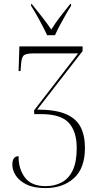

<svg xmlns="http://www.w3.org/2000/svg" viewBox="-20 -951 517 981"><path d="M221 -771Q205 -805 181.5 -848.5Q158 -892 139 -921V-931H142Q170 -896 194.5 -865Q219 -834 242 -800Q263 -834 287 -865Q311 -896 339 -931H343V-921Q330 -901 315 -874.5Q300 -848 285.5 -821Q271 -794 261 -771ZM213 10Q153 10 115.5 -8.5Q78 -27 60.5 -54.5Q43 -82 43 -109Q43 -153 75 -153Q74 -89 107 -44.5Q140 0 213 0Q259 0 295 -19Q331 -38 351.5 -80.5Q372 -123 372 -195Q372 -279 331.5 -323.5Q291 -368 189 -368H155L154 -387L379 -678H148Q110 -678 99.5 -666Q89 -654 87 -615L85 -588H75L79 -714H402V-690L170 -391Q264 -391 317 -368Q370 -345 392 -301.5Q414 -258 414 -196Q414 -91 357.5 -40.5Q301 10 213 10Z"/></svg>

Font: Noto Serif Display Condensed ExtraLight
Style: Regular
Weight: 200
Width: 3
Designer: Monotype Design Team
Foundry: Monotype Imaging Inc.
Version: Version 2.009